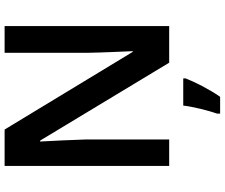

<svg xmlns="http://www.w3.org/2000/svg" viewBox="-91 -663 975 833"><g transform="rotate(-90 396.5 -246.5)"><path d="M700 0V-714H584V-351C585 -286 589 -211 591 -158H588L251 -714H93V0H208V-360C206 -430 202 -500 199 -560H203L541 0ZM473 71V61H355C350 104 333 172 320 208V221H393C427 172 457 112 473 71Z"/></g></svg>

Font: Noto Sans Gunjala Gondi Semibold
Style: Regular
Weight: 400
Designer: Ek Type
Foundry: Ek Type
Version: Version 1.004